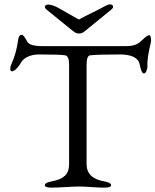

<svg xmlns="http://www.w3.org/2000/svg" viewBox="-20 -853 711 878"><path d="M351 -769Q365 -777 394 -791Q423 -805 447 -818Q473 -833 482 -833Q494 -833 496.5 -825.5Q499 -818 490 -810Q442 -770 382 -722Q381 -721 377 -717.5Q373 -714 372 -713.5Q371 -713 368 -710.5Q365 -708 363.5 -707.5Q362 -707 360 -705Q358 -703 356.5 -703Q355 -703 353 -702Q351 -701 349.5 -700.5Q348 -700 346 -700Q344 -700 341.5 -700Q339 -700 337 -700Q335 -700 333.5 -700.5Q332 -701 329.5 -702Q327 -703 326 -703Q325 -703 322.5 -705Q320 -707 319 -707.5Q318 -708 315 -710.5Q312 -713 311 -713.5Q310 -714 306 -717.5Q302 -721 300 -722Q241 -770 192 -810Q183 -818 186 -825Q189 -832 200 -832Q221 -832 252 -814Q265 -807 331 -769Q340 -764 341.5 -764Q343 -764 351 -769ZM376 -102Q376 -38 455 -24Q488 -18 488 -6Q488 5 459 5Q431 5 397.5 2.5Q364 0 342 0Q318 0 280 2.5Q242 5 214 5Q185 5 185 -6Q185 -18 218 -24Q257 -31 276.5 -49Q296 -67 296 -102V-557Q296 -597 278 -600Q257 -604 157 -604Q131 -604 108 -594Q85 -584 75 -565Q69 -553 56.5 -540Q44 -527 34 -527Q27 -527 27 -538.5Q27 -550 32 -560Q54 -606 63 -671Q66 -694 80 -694Q88 -694 105 -662Q116 -642 175 -642H556Q594 -642 614 -656Q621 -661 631.5 -671Q642 -681 649.5 -686.5Q657 -692 664 -692Q668 -692 670 -679.5Q672 -667 670 -660Q652 -585 654 -552Q655 -542 650 -529.5Q645 -517 638 -517Q627 -517 619 -558Q610 -604 527 -604Q428 -604 392 -600Q376 -598 376 -557Z"/></svg>

Font: EB Garamond
Style: SC
Weight: 400
Version: Version 000.010